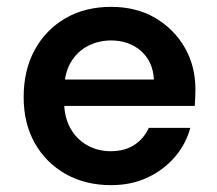

<svg xmlns="http://www.w3.org/2000/svg" viewBox="-20 -528 633 560"><path d="M304 12Q229 12 171.5 -20.5Q114 -53 81.5 -110.5Q49 -168 49 -245Q49 -323 81 -382Q113 -441 170.5 -474.5Q228 -508 304 -508Q378 -508 433 -475.5Q488 -443 519 -389Q550 -335 550 -267Q550 -257 549.5 -245Q549 -233 548 -219H135V-296H429Q426 -349 391 -379.5Q356 -410 304 -410Q267 -410 235.5 -393.5Q204 -377 185.5 -344.5Q167 -312 167 -262V-233Q167 -187 185 -154.5Q203 -122 234 -104.5Q265 -87 303 -87Q344 -87 372 -105.5Q400 -124 414 -155H535Q522 -107 489.5 -69.5Q457 -32 410 -10Q363 12 304 12Z"/></svg>

Font: DM Sans 24pt SemiBold
Style: Regular
Weight: 600
Designer: Colophon Foundry, Jonny Pinhorn
Foundry: Colophon Foundry
Version: Version 4.004;gftools[0.9.30]